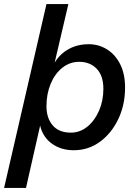

<svg xmlns="http://www.w3.org/2000/svg" viewBox="-55 -724 664 938"><path d="M-35 194 172 -704H279L212 -418Q238 -461 281 -484.5Q324 -508 379 -508Q427 -508 467.5 -483Q508 -458 532 -410.5Q556 -363 556 -296Q556 -212 523 -142.5Q490 -73 433.5 -31.5Q377 10 305 10Q244 10 199.5 -21.5Q155 -53 141 -110L72 194ZM291 -76Q336 -76 372 -105.5Q408 -135 429 -183.5Q450 -232 450 -290Q450 -354 417.5 -388Q385 -422 332 -422Q286 -422 249.5 -393Q213 -364 192.5 -314.5Q172 -265 172 -205Q172 -147 202.5 -111.5Q233 -76 291 -76Z"/></svg>

Font: Prodigy Sans Medium
Style: Italic
Weight: 500
Italic angle: -13°
Designer: Wei Huang
Foundry: Wei Huang
Version: Version 1.003; ttfautohint (v1.8.3)